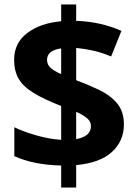

<svg xmlns="http://www.w3.org/2000/svg" viewBox="-20 -779 612 857"><path d="M253 -40Q188 -42 137 -52.5Q86 -63 44 -82V-211Q85 -191 143 -174.5Q201 -158 253 -155V-306Q176 -336 129.5 -364.5Q83 -393 63 -428Q43 -463 43 -512Q43 -587 101.5 -631.5Q160 -676 253 -684V-759H320V-686Q431 -682 522 -641L476 -527Q436 -544 395.5 -553Q355 -562 320 -565V-421Q374 -401 423 -377.5Q472 -354 502.5 -318Q533 -282 533 -223Q533 -150 480 -101Q427 -52 320 -42V58H253ZM253 -563Q190 -554 190 -512Q190 -491 205 -477Q220 -463 253 -448ZM320 -158Q386 -170 386 -216Q386 -236 369.5 -250.5Q353 -265 320 -280Z"/></svg>

Font: RS Noto Sans
Style: Bold
Weight: 700
Designer: Monotype Design Team
Foundry: Monotype Imaging Inc.
Version: Version 3.10